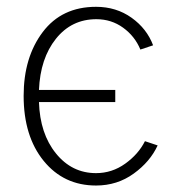

<svg xmlns="http://www.w3.org/2000/svg" viewBox="-20 -538 521 575"><path d="M50.8 -251Q50.8 -366.2 107.9 -441.9Q165 -517.6 267.6 -517.6Q328.1 -517.6 374 -484.9Q419.9 -452.1 438.5 -402.3L400.4 -389.6Q383.8 -429.7 348.6 -455.1Q313.5 -480.5 268.6 -480.5Q194.3 -480.5 147.5 -421.9Q100.6 -363.3 96.7 -268.6H325.2V-232.4H96.7Q99.6 -137.7 147.5 -78.6Q195.3 -19.5 267.6 -19.5Q315.4 -19.5 355 -47.9Q394.5 -76.2 414.1 -115.2L452.1 -102.5Q429.7 -53.7 380.4 -18.1Q331.1 17.6 267.6 17.6Q170.9 17.6 110.8 -56.2Q50.8 -129.9 50.8 -251Z"/></svg>

Font: Gothic A1 ExtraLight
Style: Regular
Weight: 275
Designer: HanYang I&C Co.,Ltd.
Foundry: HanYang I&C Co.,Ltd.
Version: Version 2.50